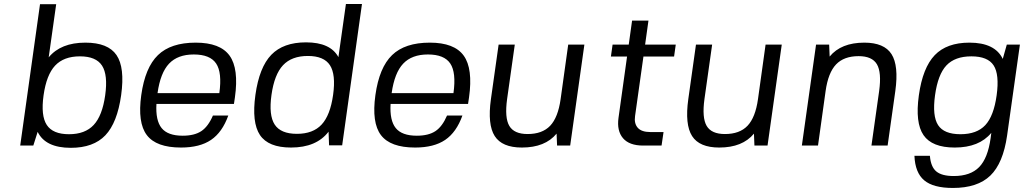

<svg xmlns="http://www.w3.org/2000/svg" viewBox="-20 -721 5081 951"><path d="M330.6 11.2Q205.1 11.2 166.5 -67.9L145 0H80.1L178.2 -700.2H258.3L221.2 -437Q281.2 -509.8 402.8 -509.8Q515.1 -509.8 557.1 -448.2Q599.1 -386.7 580.1 -250Q561 -113.3 502 -51Q442.9 11.2 330.6 11.2ZM321.8 -56.2Q401.4 -56.2 444.1 -102.1Q486.8 -147.9 501 -249Q515.1 -350.1 485.4 -396Q455.6 -441.9 376 -441.9Q295.9 -441.9 252.9 -396Q210 -350.1 195.8 -249Q181.6 -147.9 211.7 -102.1Q241.7 -56.2 321.8 -56.2Z M754.9 -206.1Q750 -124.5 780.5 -86.7Q811 -48.8 884.8 -48.8Q942.9 -48.8 977.1 -71.5Q1011.2 -94.2 1034.7 -148.9H1110.8Q1081.1 -65.9 1025.4 -28.1Q969.7 9.8 876.5 9.8Q753.9 9.8 707.3 -51.8Q660.6 -113.3 679.7 -250Q698.7 -386.7 762.5 -448.2Q826.2 -509.8 949.2 -509.8Q1070.8 -509.8 1117.2 -445.3Q1163.6 -380.9 1143.6 -238.8L1138.7 -206.1ZM1066.4 -259.8Q1080.6 -361.8 1050.5 -406.5Q1020.5 -451.2 939.9 -451.2Q860.4 -451.2 817.4 -405.8Q774.4 -360.4 760.3 -259.8Z M1421.4 9.8Q1309.1 9.8 1267.6 -52.2Q1226.1 -114.3 1245.1 -251Q1264.2 -387.7 1323.7 -449.5Q1383.3 -511.2 1495.6 -511.2Q1616.7 -511.2 1656.2 -438L1693.4 -701.2H1772.9L1674.8 -1H1609.9L1607.4 -68.8Q1547.4 9.8 1421.4 9.8ZM1450.7 -58.1Q1530.3 -58.1 1573 -104Q1615.7 -149.9 1629.9 -251Q1644 -352.1 1614.3 -397.9Q1584.5 -443.8 1504.9 -443.8Q1424.8 -443.8 1381.8 -397.9Q1338.9 -352.1 1324.7 -251Q1310.5 -149.9 1340.6 -104Q1370.6 -58.1 1450.7 -58.1Z M1914.6 -206.1Q1909.7 -124.5 1940.2 -86.7Q1970.7 -48.8 2044.4 -48.8Q2102.5 -48.8 2136.7 -71.5Q2170.9 -94.2 2194.3 -148.9H2270.5Q2240.7 -65.9 2185.1 -28.1Q2129.4 9.8 2036.1 9.8Q1913.6 9.8 1866.9 -51.8Q1820.3 -113.3 1839.4 -250Q1858.4 -386.7 1922.1 -448.2Q1985.8 -509.8 2108.9 -509.8Q2230.5 -509.8 2276.9 -445.3Q2323.2 -380.9 2303.2 -238.8L2298.3 -206.1ZM2226.1 -259.8Q2240.2 -361.8 2210.2 -406.5Q2180.2 -451.2 2099.6 -451.2Q2020 -451.2 1977.1 -405.8Q1934.1 -360.4 1919.9 -259.8Z M2736.8 -59.1Q2680.2 9.8 2564.9 9.8Q2466.8 9.8 2430.4 -47.1Q2394 -104 2411.6 -230L2449.7 -500H2529.8L2491.7 -230Q2479 -137.7 2502.7 -97.4Q2526.4 -57.1 2593.3 -57.1Q2666 -57.1 2705.1 -98.1Q2744.1 -139.2 2756.8 -230L2794.4 -500H2874.5L2804.2 0H2739.3Z M3125.5 -146Q3120.1 -109.4 3138.9 -88.1Q3157.7 -66.9 3201.7 -66.9H3266.6L3256.8 0H3166Q3096.7 0 3065.7 -36.6Q3034.7 -73.2 3043.5 -137.2L3085.9 -440.9H3005.9L3014.2 -500H3094.2L3110.8 -619.1H3191.9L3175.3 -500H3327.1L3318.8 -440.9H3167Z M3714.4 -59.1Q3657.7 9.8 3542.5 9.8Q3444.3 9.8 3408 -47.1Q3371.6 -104 3389.2 -230L3427.2 -500H3507.3L3469.2 -230Q3456.5 -137.7 3480.2 -97.4Q3503.9 -57.1 3570.8 -57.1Q3643.6 -57.1 3682.6 -98.1Q3721.7 -139.2 3734.4 -230L3772 -500H3852.1L3781.7 0H3716.8Z M4089.4 -440.9Q4146 -509.8 4261.2 -509.8Q4359.4 -509.8 4395.8 -452.9Q4432.1 -396 4414.6 -270L4376.5 0H4296.4L4334.5 -270Q4347.2 -362.3 4323.5 -402.6Q4299.8 -442.9 4232.9 -442.9Q4160.2 -442.9 4121.1 -401.9Q4082 -360.8 4069.3 -270L4031.7 0H3951.7L4022 -500H4086.9Z M4709 9.8Q4596.7 9.8 4554.4 -51.5Q4512.2 -112.8 4531.2 -249Q4550.3 -385.7 4609.9 -447.8Q4669.4 -509.8 4781.7 -509.8Q4908.2 -509.8 4946.8 -429.2L4966.8 -500H5031.7L4968.3 -49.8Q4948.7 87.4 4885.3 148.7Q4821.8 210 4699.7 210Q4602.5 210 4557.6 172.1Q4512.7 134.3 4509.3 50.8H4585.9Q4590.3 105.5 4617.7 128.2Q4645 150.9 4704.1 150.9Q4786.6 150.9 4829.8 106.7Q4873 62.5 4886.7 -37.1L4890.1 -63Q4830.1 9.8 4709 9.8ZM4737.3 -56.2Q4818.4 -56.2 4860.4 -101.3Q4902.3 -146.5 4916.5 -249Q4930.7 -352.1 4901.6 -397Q4872.6 -441.9 4791.5 -441.9Q4710 -441.9 4667.7 -397Q4625.5 -352.1 4611.3 -249Q4597.2 -146.5 4626.5 -101.3Q4655.8 -56.2 4737.3 -56.2Z"/></svg>

Font: Fivo Sans
Style: Italic
Weight: 400
Designer: Alexander Slobzheninov
Foundry: Alexander Slobzheninov
Version: 1.0